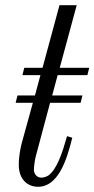

<svg xmlns="http://www.w3.org/2000/svg" viewBox="-20 -704 362 736"><path d="M40 -310H106L63 -154C59 -138 52 -107 52 -72C52 -19 83 12 126 12C201 12 235 -85 257 -176L237 -182C220 -122 199 -55 165 -31C157 -26 146 -23 139 -23C117 -23 110 -43 110 -52C110 -67 114 -95 118 -108L172 -310H289L296 -338H180L201 -416H315L322 -444H209L274 -684H208L143 -444H73L66 -416H135L114 -338H47Z"/></svg>

Font: Old Standard
Style: Italic
Weight: 400
Italic angle: -15.2°
Designer: Alexey Kryukov <alexios@thessalonica.org.ru>
Version: Version 2.0